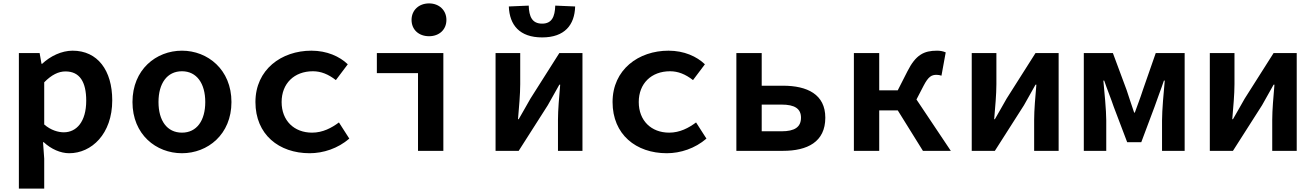

<svg xmlns="http://www.w3.org/2000/svg" viewBox="-20 -887 7740 1129"><path d="M91 -575V222H240V46L233 -51H237C281 -10 336 14 387 14C518 14 640 -99 640 -297C640 -473 554 -589 407 -589C342 -589 276 -557 228 -512H224L213 -575ZM487 -295C487 -170 429 -109 355 -109C323 -109 279 -121 240 -155V-403C283 -447 324 -467 365 -467C449 -467 487 -405 487 -295Z M759 -287C759 -96 898 14 1050 14C1201 14 1341 -96 1341 -287C1341 -478 1201 -589 1050 -589C898 -589 759 -478 759 -287ZM1187 -287C1187 -178 1137 -107 1050 -107C962 -107 912 -178 912 -287C912 -396 962 -468 1050 -468C1137 -468 1187 -396 1187 -287Z M1482 -287C1482 -96 1620 14 1801 14C1881 14 1967 -14 2034 -72L1973 -167C1930 -135 1878 -107 1815 -107C1709 -107 1636 -178 1636 -287C1636 -396 1710 -468 1820 -468C1867 -468 1910 -451 1955 -416L2025 -509C1977 -555 1903 -589 1811 -589C1635 -589 1482 -478 1482 -287Z M2400 -770C2400 -712 2443 -674 2503 -674C2562 -674 2605 -712 2605 -770C2605 -827 2562 -867 2503 -867C2443 -867 2400 -827 2400 -770ZM2438 -457V0H2587V-575H2196V-457Z M2972 -849C2976 -740 3035 -667 3168 -667C3300 -667 3359 -740 3362 -849L3245 -854C3243 -789 3225 -748 3168 -748C3109 -748 3091 -789 3089 -854ZM2894 -575V0H3030L3201 -268C3219 -301 3250 -354 3269 -389H3274C3268 -317 3261 -241 3261 -183V0H3405V-575H3269L3099 -307C3081 -273 3049 -221 3030 -186H3026C3032 -257 3039 -333 3039 -392V-575Z M3582 -287C3582 -96 3720 14 3901 14C3981 14 4067 -14 4134 -72L4073 -167C4030 -135 3978 -107 3915 -107C3809 -107 3736 -178 3736 -287C3736 -396 3810 -468 3920 -468C3967 -468 4010 -451 4055 -416L4125 -509C4077 -555 4003 -589 3911 -589C3735 -589 3582 -478 3582 -287Z M4310 -575V0H4584C4727 0 4833 -52 4833 -195C4833 -332 4727 -383 4584 -383H4459V-575ZM4576 -115H4459V-272H4576C4653 -272 4690 -248 4690 -195C4690 -140 4653 -115 4576 -115Z M5369 -302 5411 -383C5439 -437 5458 -447 5487 -447C5498 -447 5507 -445 5516 -442L5541 -579C5525 -586 5508 -589 5490 -589C5413 -589 5365 -565 5316 -468L5259 -356H5150V-575H5001V0H5150V-238H5259L5407 0H5571Z M5694 -575V0H5830L6001 -268C6019 -301 6050 -354 6069 -389H6074C6068 -317 6061 -241 6061 -183V0H6205V-575H6069L5899 -307C5881 -273 5849 -221 5830 -186H5826C5832 -257 5839 -333 5839 -392V-575Z M6353 -575V0H6485V-179C6485 -238 6474 -350 6468 -413H6473C6489 -365 6513 -307 6529 -259L6608 -51H6691L6769 -259C6785 -307 6808 -364 6824 -413H6829C6823 -350 6813 -238 6813 -179V0H6946V-575H6776L6700 -357C6685 -310 6668 -267 6653 -225H6649C6635 -267 6620 -310 6605 -357L6524 -575Z M7094 -575V0H7230L7401 -268C7419 -301 7450 -354 7469 -389H7474C7468 -317 7461 -241 7461 -183V0H7605V-575H7469L7299 -307C7281 -273 7249 -221 7230 -186H7226C7232 -257 7239 -333 7239 -392V-575Z"/></svg>

Font: Kawkab Mono
Style: Bold
Weight: 700
Monospace: yes
Designer: Abdullah Arif
Foundry: Abdullah Arif
Version: Version 1.000;PS 000.500;hotconv 1.0.88;makeotf.lib2.5.64775